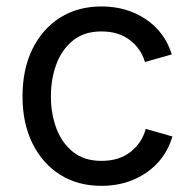

<svg xmlns="http://www.w3.org/2000/svg" viewBox="-20 -573 611 604"><path d="M299.3 11.7Q225.1 11.7 169.2 -23.4Q113.3 -58.6 82 -122.1Q50.8 -185.5 50.8 -269.5Q50.8 -355 82 -418.7Q113.3 -482.4 169.2 -517.6Q225.1 -552.7 299.3 -552.7Q378.4 -552.7 438.2 -512.9Q498 -473.1 520.5 -401.9L436 -377.9Q423.8 -419.9 388.4 -447Q353 -474.1 299.3 -474.1Q244.6 -474.1 209.5 -445.6Q174.3 -417 157.2 -370.6Q140.1 -324.2 140.1 -269.5Q140.1 -215.8 157.2 -169.7Q174.3 -123.5 209.5 -95.2Q244.6 -66.9 299.3 -66.9Q354.5 -66.9 390.4 -95Q426.3 -123 438.5 -167.5L522.5 -143.6Q500.5 -70.8 439.9 -29.5Q379.4 11.7 299.3 11.7Z"/></svg>

Font: Inter
Style: Regular
Weight: 400
Designer: Rasmus Andersson
Foundry: rsms
Version: Version 4.001;git-9221beed3